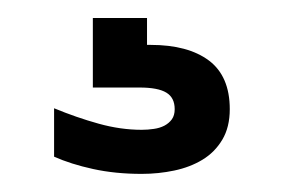

<svg xmlns="http://www.w3.org/2000/svg" viewBox="-20 -20 315 213"><path d="M83 77.1V0H143.1V29.8H147Q188.5 29.8 211.7 47.1Q234.9 64.5 234.9 101.1Q234.9 121.1 226.6 135Q218.3 148.9 204.6 157.2Q190.9 165.5 173.3 169.2Q155.8 172.9 137.2 172.9Q107.9 172.9 83.3 167.5Q58.6 162.1 40 153.8V100.1Q64.9 110.4 89.4 117.2Q113.8 124 137.2 124Q144 124 150.6 123Q157.2 122.1 162.4 119.4Q167.5 116.7 170.7 112.3Q173.8 107.9 173.8 101.1Q173.8 88.4 164.6 82.8Q155.3 77.1 134.8 77.1Z"/></svg>

Font: Aubrey
Style: Regular
Weight: 400
Designer: Gayaneh Bagdasaryan | Cyreal.org
Foundry: Gayaneh Bagdasaryan | Cyreal.org
Version: Version 1.000